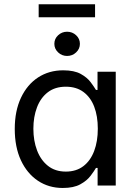

<svg xmlns="http://www.w3.org/2000/svg" viewBox="-20 -890 652 921"><path d="M281.2 11.7Q213.9 11.7 161.9 -22.9Q109.9 -57.6 80.3 -121.1Q50.8 -184.6 50.8 -271.5Q50.8 -357.9 80.6 -421.1Q110.4 -484.4 162.8 -518.6Q215.3 -552.7 283.2 -552.7Q335.9 -552.7 367.2 -535.4Q398.4 -518.1 415 -495.6Q431.6 -473.1 440.4 -458.5H447.8V-545.9H535.2V0H448.2V-84.5H440.4Q431.6 -69.3 414.3 -46.4Q397 -23.4 365.2 -5.9Q333.5 11.7 281.2 11.7ZM295.9 -66.9Q345.7 -66.9 379.9 -93Q414.1 -119.1 431.6 -165.5Q449.2 -211.9 449.2 -272.5Q449.2 -333 431.9 -378.2Q414.6 -423.3 380.4 -448.7Q346.2 -474.1 295.9 -474.1Q244.1 -474.1 209.5 -447.5Q174.8 -420.9 157.5 -375.2Q140.1 -329.6 140.1 -272.5Q140.1 -215.3 157.7 -168.7Q175.3 -122.1 210 -94.5Q244.6 -66.9 295.9 -66.9ZM301.8 -621.6Q276.9 -621.6 258.8 -638.7Q240.7 -655.8 240.7 -679.7Q240.7 -704.1 258.8 -720.9Q276.9 -737.8 301.8 -737.8Q327.1 -737.8 345.2 -720.9Q363.3 -704.1 363.3 -679.7Q363.3 -655.8 345.2 -638.7Q327.1 -621.6 301.8 -621.6ZM436 -869.6V-807.1H165.5V-869.6Z"/></svg>

Font: Atlassian Sans
Style: Regular
Weight: 400
Designer: Rasmus Andersson
Foundry: Modifications by Atlassian Pty Ltd, manufactured by rsms
Version: Version 4.001;git-9221beed3